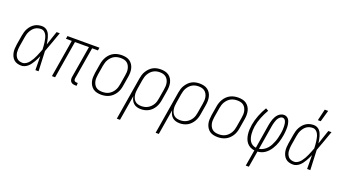

<svg xmlns="http://www.w3.org/2000/svg" viewBox="-70 -1429 4139 2324"><g transform="rotate(20 2000.0 -266.5)"><path d="M170 8Q143 8 118 1Q93 -6 74.5 -22.5Q56 -39 45 -62Q34 -85 29.5 -110Q25 -135 26.5 -162Q28 -189 32 -215L52 -335Q56 -359 63 -383Q70 -407 82 -429Q94 -451 111.5 -470.5Q129 -490 151 -503.5Q173 -517 197.5 -522.5Q222 -528 245 -528Q268 -528 287 -519.5Q306 -511 320 -495.5Q334 -480 342.5 -461Q351 -442 356.5 -422Q362 -402 366 -380.5Q370 -359 373 -338Q388 -384 403 -429.5Q418 -475 434 -520H475Q451 -454 428 -388Q405 -322 380 -257Q384 -193 385.5 -128.5Q387 -64 391 0H350Q349 -45 349 -89.5Q349 -134 348 -179Q339 -158 329 -137.5Q319 -117 307.5 -97.5Q296 -78 282.5 -59.5Q269 -41 251.5 -25.5Q234 -10 212.5 -1Q191 8 170 8ZM171 -29Q195 -29 217.5 -43.5Q240 -58 256 -79Q272 -100 285 -122.5Q298 -145 308 -168.5Q318 -192 327.5 -215.5Q337 -239 346 -263Q345 -286 343.5 -309.5Q342 -333 338.5 -356Q335 -379 330 -401Q325 -423 315 -443Q305 -463 287 -477Q269 -491 245 -491Q226 -491 206 -486Q186 -481 168.5 -469Q151 -457 138 -440.5Q125 -424 115.5 -406Q106 -388 100.5 -368.5Q95 -349 92 -329L72 -209Q69 -189 67.5 -168Q66 -147 68 -127Q70 -107 77.5 -88.5Q85 -70 98 -56Q111 -42 130.5 -35.5Q150 -29 171 -29Z M865 8Q849 8 834 3.5Q819 -1 809 -12Q799 -23 796 -39Q793 -55 795 -71L864 -483H684L604 0H563L643 -483H568L574 -520H986L980 -483H905L836 -71Q835 -62 836 -54Q837 -46 842 -40Q847 -34 855 -31.5Q863 -29 872 -29H885L884 8Z M1199 8Q1171 8 1144 2Q1117 -4 1096 -19Q1075 -34 1061 -56.5Q1047 -79 1040.5 -105Q1034 -131 1035 -159Q1036 -187 1040 -215L1060 -335Q1064 -361 1072.5 -385.5Q1081 -410 1095 -433Q1109 -456 1129 -475Q1149 -494 1173 -506Q1197 -518 1223 -523Q1249 -528 1274 -528Q1302 -528 1329 -522Q1356 -516 1377 -501Q1398 -486 1412.5 -463.5Q1427 -441 1433 -415Q1439 -389 1438.5 -361Q1438 -333 1433 -305L1413 -185Q1409 -159 1401 -134.5Q1393 -110 1378.5 -87Q1364 -64 1344 -45Q1324 -26 1300 -14Q1276 -2 1250 3Q1224 8 1199 8ZM1201 -29Q1221 -29 1242 -33Q1263 -37 1282.5 -47.5Q1302 -58 1318.5 -74.5Q1335 -91 1346 -110Q1357 -129 1363.5 -149.5Q1370 -170 1373 -191L1393 -311Q1397 -333 1398 -355Q1399 -377 1394.5 -398Q1390 -419 1380 -437.5Q1370 -456 1354 -468.5Q1338 -481 1317 -486Q1296 -491 1273 -491Q1253 -491 1232 -487Q1211 -483 1191 -472.5Q1171 -462 1155 -445.5Q1139 -429 1127.5 -410Q1116 -391 1110 -370.5Q1104 -350 1100 -329L1080 -209Q1077 -187 1075.5 -165Q1074 -143 1078.5 -122Q1083 -101 1093 -82.5Q1103 -64 1119 -51.5Q1135 -39 1156.5 -34Q1178 -29 1201 -29Z M1477 215 1568 -335Q1572 -360 1579.5 -384.5Q1587 -409 1601 -431.5Q1615 -454 1634 -473.5Q1653 -493 1676 -505.5Q1699 -518 1724.5 -523Q1750 -528 1774 -528H1775Q1803 -528 1829.5 -522Q1856 -516 1877.5 -501Q1899 -486 1913 -463.5Q1927 -441 1933 -415Q1939 -389 1938.5 -361Q1938 -333 1933 -305L1913 -185Q1909 -160 1901.5 -136Q1894 -112 1881 -89.5Q1868 -67 1849 -47.5Q1830 -28 1807 -15.5Q1784 -3 1759 2.5Q1734 8 1710 8Q1683 8 1658.5 1Q1634 -6 1615.5 -22.5Q1597 -39 1586.5 -62Q1576 -85 1572 -110L1518 215ZM1704 -29Q1724 -29 1745 -33.5Q1766 -38 1784.5 -48.5Q1803 -59 1819.5 -75Q1836 -91 1847 -110Q1858 -129 1864 -149.5Q1870 -170 1873 -191L1893 -311Q1897 -333 1898 -355Q1899 -377 1895 -397.5Q1891 -418 1881 -436.5Q1871 -455 1854.5 -468Q1838 -481 1817.5 -486Q1797 -491 1775 -491Q1754 -491 1733.5 -486.5Q1713 -482 1694 -471Q1675 -460 1660 -444Q1645 -428 1634 -409Q1623 -390 1617.5 -370Q1612 -350 1608 -329L1589 -213Q1585 -191 1584 -169Q1583 -147 1586.5 -126Q1590 -105 1599 -86Q1608 -67 1623.5 -53.5Q1639 -40 1660 -34.5Q1681 -29 1704 -29Z M1977 215 2068 -335Q2072 -360 2079.5 -384.5Q2087 -409 2101 -431.5Q2115 -454 2134 -473.5Q2153 -493 2176 -505.5Q2199 -518 2224.5 -523Q2250 -528 2274 -528H2275Q2303 -528 2329.5 -522Q2356 -516 2377.5 -501Q2399 -486 2413 -463.5Q2427 -441 2433 -415Q2439 -389 2438.5 -361Q2438 -333 2433 -305L2413 -185Q2409 -160 2401.5 -136Q2394 -112 2381 -89.5Q2368 -67 2349 -47.5Q2330 -28 2307 -15.5Q2284 -3 2259 2.5Q2234 8 2210 8Q2183 8 2158.5 1Q2134 -6 2115.5 -22.5Q2097 -39 2086.5 -62Q2076 -85 2072 -110L2018 215ZM2204 -29Q2224 -29 2245 -33.5Q2266 -38 2284.5 -48.5Q2303 -59 2319.5 -75Q2336 -91 2347 -110Q2358 -129 2364 -149.5Q2370 -170 2373 -191L2393 -311Q2397 -333 2398 -355Q2399 -377 2395 -397.5Q2391 -418 2381 -436.5Q2371 -455 2354.5 -468Q2338 -481 2317.5 -486Q2297 -491 2275 -491Q2254 -491 2233.5 -486.5Q2213 -482 2194 -471Q2175 -460 2160 -444Q2145 -428 2134 -409Q2123 -390 2117.5 -370Q2112 -350 2108 -329L2089 -213Q2085 -191 2084 -169Q2083 -147 2086.5 -126Q2090 -105 2099 -86Q2108 -67 2123.5 -53.5Q2139 -40 2160 -34.5Q2181 -29 2204 -29Z M2699 8Q2671 8 2644 2Q2617 -4 2596 -19Q2575 -34 2561 -56.5Q2547 -79 2540.5 -105Q2534 -131 2535 -159Q2536 -187 2540 -215L2560 -335Q2564 -361 2572.5 -385.5Q2581 -410 2595 -433Q2609 -456 2629 -475Q2649 -494 2673 -506Q2697 -518 2723 -523Q2749 -528 2774 -528Q2802 -528 2829 -522Q2856 -516 2877 -501Q2898 -486 2912.5 -463.5Q2927 -441 2933 -415Q2939 -389 2938.5 -361Q2938 -333 2933 -305L2913 -185Q2909 -159 2901 -134.5Q2893 -110 2878.5 -87Q2864 -64 2844 -45Q2824 -26 2800 -14Q2776 -2 2750 3Q2724 8 2699 8ZM2701 -29Q2721 -29 2742 -33Q2763 -37 2782.5 -47.5Q2802 -58 2818.5 -74.5Q2835 -91 2846 -110Q2857 -129 2863.5 -149.5Q2870 -170 2873 -191L2893 -311Q2897 -333 2898 -355Q2899 -377 2894.5 -398Q2890 -419 2880 -437.5Q2870 -456 2854 -468.5Q2838 -481 2817 -486Q2796 -491 2773 -491Q2753 -491 2732 -487Q2711 -483 2691 -472.5Q2671 -462 2655 -445.5Q2639 -429 2627.5 -410Q2616 -391 2610 -370.5Q2604 -350 2600 -329L2580 -209Q2577 -187 2575.5 -165Q2574 -143 2578.5 -122Q2583 -101 2593 -82.5Q2603 -64 2619 -51.5Q2635 -39 2656.5 -34Q2678 -29 2701 -29Z M3138 215 3173 7Q3142 3 3116.5 -10.5Q3091 -24 3073.5 -46Q3056 -68 3046.5 -95.5Q3037 -123 3033.5 -152.5Q3030 -182 3031.5 -212.5Q3033 -243 3038 -274Q3049 -337 3073 -399.5Q3097 -462 3132 -520L3166 -501Q3134 -446 3110.5 -387Q3087 -328 3077 -268Q3073 -243 3072 -218Q3071 -193 3073 -168.5Q3075 -144 3081.5 -120.5Q3088 -97 3100.5 -77.5Q3113 -58 3133.5 -45.5Q3154 -33 3179 -30L3230 -343Q3234 -362 3238.5 -381.5Q3243 -401 3250 -419.5Q3257 -438 3267.5 -456Q3278 -474 3292.5 -488.5Q3307 -503 3326.5 -511.5Q3346 -520 3365 -520Q3383 -520 3398 -512.5Q3413 -505 3423 -492Q3433 -479 3438.5 -463Q3444 -447 3447 -430Q3450 -413 3450.5 -395.5Q3451 -378 3450 -360.5Q3449 -343 3447.5 -325Q3446 -307 3443 -289Q3439 -265 3433.5 -241Q3428 -217 3420.5 -193Q3413 -169 3402.5 -146Q3392 -123 3378 -101Q3364 -79 3346.5 -59.5Q3329 -40 3307.5 -25Q3286 -10 3261.5 -2Q3237 6 3213 7L3178 215ZM3219 -30Q3246 -34 3272.5 -49Q3299 -64 3319 -86Q3339 -108 3352.5 -134Q3366 -160 3376 -186.5Q3386 -213 3392.5 -240.5Q3399 -268 3404 -296Q3406 -309 3408 -323Q3410 -337 3410.5 -350.5Q3411 -364 3411 -377.5Q3411 -391 3410 -404.5Q3409 -418 3406.5 -431Q3404 -444 3398.5 -455.5Q3393 -467 3383 -475Q3373 -483 3359 -483Q3344 -483 3331 -473.5Q3318 -464 3308.5 -451Q3299 -438 3293.5 -424Q3288 -410 3283.5 -395.5Q3279 -381 3275.5 -366.5Q3272 -352 3270 -337Z M3670 8Q3643 8 3618 1Q3593 -6 3574.5 -22.5Q3556 -39 3545 -62Q3534 -85 3529.5 -110Q3525 -135 3526.5 -162Q3528 -189 3532 -215L3552 -335Q3556 -359 3563 -383Q3570 -407 3582 -429Q3594 -451 3611.5 -470.5Q3629 -490 3651 -503.5Q3673 -517 3697.5 -522.5Q3722 -528 3745 -528Q3768 -528 3787 -519.5Q3806 -511 3820 -495.5Q3834 -480 3842.5 -461Q3851 -442 3856.5 -422Q3862 -402 3866 -380.5Q3870 -359 3873 -338Q3888 -384 3903 -429.5Q3918 -475 3934 -520H3975Q3951 -454 3928 -388Q3905 -322 3880 -257Q3884 -193 3885.5 -128.5Q3887 -64 3891 0H3850Q3849 -45 3849 -89.5Q3849 -134 3848 -179Q3839 -158 3829 -137.5Q3819 -117 3807.5 -97.5Q3796 -78 3782.5 -59.5Q3769 -41 3751.5 -25.5Q3734 -10 3712.5 -1Q3691 8 3670 8ZM3671 -29Q3695 -29 3717.5 -43.5Q3740 -58 3756 -79Q3772 -100 3785 -122.5Q3798 -145 3808 -168.5Q3818 -192 3827.5 -215.5Q3837 -239 3846 -263Q3845 -286 3843.5 -309.5Q3842 -333 3838.5 -356Q3835 -379 3830 -401Q3825 -423 3815 -443Q3805 -463 3787 -477Q3769 -491 3745 -491Q3726 -491 3706 -486Q3686 -481 3668.5 -469Q3651 -457 3638 -440.5Q3625 -424 3615.5 -406Q3606 -388 3600.5 -368.5Q3595 -349 3592 -329L3572 -209Q3569 -189 3567.5 -168Q3566 -147 3568 -127Q3570 -107 3577.5 -88.5Q3585 -70 3598 -56Q3611 -42 3630.5 -35.5Q3650 -29 3671 -29ZM3770 -600 3805 -748H3849L3807 -600Z"/></g></svg>

Font: Iosevka Curly Extralight
Style: Italic
Weight: 200
Italic angle: -9°
Monospace: yes
Designer: Belleve Invis
Foundry: Belleve Invis
Version: Version 22.1.2; ttfautohint (v1.8.4)